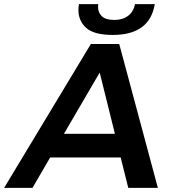

<svg xmlns="http://www.w3.org/2000/svg" viewBox="-59 -914 868 934"><path d="M709 0H565L528 -148H185L99 0H-39L383 -700H521ZM500 -263 426 -561 252 -263ZM490 -744Q398 -744 360.2 -778.5Q322.5 -813 322.5 -865Q322.5 -879 325 -894H419Q418 -886.5 418 -880Q418 -853 436.5 -835Q455 -817 497 -817Q537 -817 563.5 -836.5Q590 -856 598 -894H694Q669 -744 490 -744Z"/></svg>

Font: Argentum Sans Medium
Style: Italic
Weight: 500
Italic angle: -11°
Designer: Julieta Ulanovsky (font), Cristiano Sobral (main changes and remaster)
Foundry: Julieta Ulanovsky (font), Cristiano Sobral (main changes and remaster)
Version: Version 2.007;June 15, 2022;FontCreator 14.0.0.2814 64-bit; 